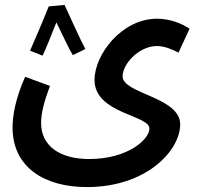

<svg xmlns="http://www.w3.org/2000/svg" viewBox="-20 -529 809 780"><path d="M242 -509 178 -503C162 -462 114 -349 102 -323L153 -303C161 -318 189 -386 209 -438C231 -394 262 -326 276 -305L327 -330C304 -371 261 -470 242 -509ZM31 -11C31 151 161 231 333 231C575 231 712 83 712 -24C712 -135 478 -148 478 -219C478 -268 543 -342 618 -342C648 -342 681 -328 705 -315L750 -412C721 -433 670 -453 618 -453C475 -453 364 -308 364 -204C364 -67 587 -62 587 -7C587 37 500 117 342 117C222 117 147 63 147 -29C147 -70 159 -116 183 -180L82 -217C41 -125 31 -55 31 -11Z"/></svg>

Font: Noto Sans Arabic SemCond SemBd
Style: Regular
Weight: 600
Width: 4
Designer: Monotype Design Team, Nadine Chahine, Nizar Qandah and Khaled Hosny
Foundry: Monotype Imaging Inc.
Version: Version 2.012